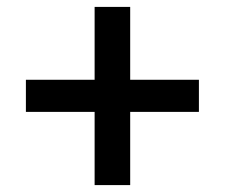

<svg xmlns="http://www.w3.org/2000/svg" viewBox="-20 -536 651 556"><path d="M357 -516V-305H556V-212H357V0H254V-212H55V-305H254V-516Z"/></svg>

Font: Karla Tamil Upright
Style: Bold
Weight: 700
Designer: Jonathan Pinhorn
Foundry: Jonathan Pinhorn
Version: Version 1.001